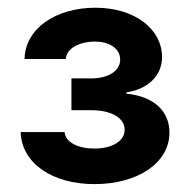

<svg xmlns="http://www.w3.org/2000/svg" viewBox="-20 -825 482 487"><path d="M219.5 -358C329.5 -358 409.8 -411.9 409.8 -488.6C409.8 -543.7 369.7 -580.6 300.8 -587.4V-590.9C350.1 -597.7 391 -629.3 391 -680.4C391 -750 323.5 -805.4 221.9 -805.4C121.4 -805.4 43.7 -752.5 42.3 -675.4H147C148.4 -701.7 180.4 -719.5 220.9 -719.5C259.2 -719.5 284.8 -701 284.8 -673.7C284.8 -645.6 255.3 -626.1 211.3 -626.1H161.2V-545.5H211.3C264.2 -545.5 296.2 -524.9 296.2 -496.1C296.2 -465.6 262.1 -448.2 219.5 -448.2C178.3 -448.2 146 -463.8 143.8 -490.1H32.3C34.8 -411.2 112.2 -358 219.5 -358Z"/></svg>

Font: GiG Sans
Style: Bold
Weight: 700
Designer: Andreas Faust
Version: Version 1.100;FEAKit 1.0